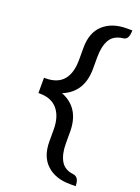

<svg xmlns="http://www.w3.org/2000/svg" viewBox="-172 -816 791 1083"><g transform="rotate(20 223.5 -274.5)"><path d="M426.8 192.9H393.1Q305.2 192.9 253.2 145Q201.2 97.2 201.2 6.8V-64.9Q201.2 -142.1 164.8 -185.5Q128.4 -229 59.1 -229H49.8V-320.8H59.1Q201.2 -320.8 201.2 -484.9V-556.2Q201.2 -647.9 253.7 -695.1Q306.2 -742.2 393.1 -742.2H426.8Q426.8 -686.5 395 -683.1Q337.9 -676.8 315.2 -637.5Q292.5 -598.1 292.5 -533.2V-463.9Q292.5 -321.3 175.3 -273.9Q292.5 -227.5 292.5 -85V-15.6Q292.5 49.3 315.2 88.6Q337.9 127.9 390.1 133.8Q426.8 137.7 426.8 192.9Z"/></g></svg>

Font: ALMAS
Style: Bold
Weight: 700
Designer: ALMAS Font/ by Husham Jawad Kadhim, derived from the Bainsely font by/ Paul James MIller
Foundry: High-Logic / Made with FontCreator
Version: Version 1.411;September 19, 2021;FontCreator 14.0.0.2814 32-